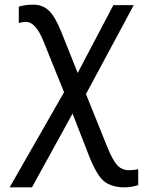

<svg xmlns="http://www.w3.org/2000/svg" viewBox="-20 -558 640 818"><path d="M311 -247.1 462.9 -536.1H549.8L346.2 -157.2L437 67.9Q459.5 123.5 479 145.3Q498.5 167 529.8 167Q551.3 167 568.8 163.1V231Q536.6 240.2 511.2 240.2Q461.4 240.2 428.5 218.3Q395.5 196.3 360.8 109.9L289.1 -74.2L116.2 240.2H21L252.9 -165L165 -382.8Q131.8 -464.8 90.8 -464.8Q76.7 -464.8 60.1 -460V-529.8Q85.9 -538.1 123 -538.1Q162.6 -538.1 189.5 -511.5Q216.3 -484.9 243.2 -417Z"/></svg>

Font: WenQuanYi Micro Hei Mono
Style: Regular
Weight: 400
Foundry: Ascender Corporation
Version: Version 0.2.0-beta